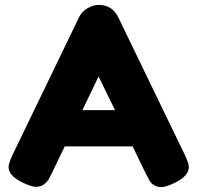

<svg xmlns="http://www.w3.org/2000/svg" viewBox="-20 -753 805 783"><path d="M463 -681Q438 -733 383 -733Q359 -733 336 -719Q313 -705 302 -682L32 -123Q15 -87 15 -72Q15 -36 73 -8Q109 9 127 9Q146 9 159 -1Q171 -10 177 -19Q185 -35 192 -48L244 -156H521L573 -48Q576 -43 581.5 -32.5Q587 -22 589 -18Q593 -8 607 1Q619 10 639 10Q656 10 692 -7Q750 -35 750 -72Q750 -87 733 -123ZM449 -304H316L382 -441Z"/></svg>

Font: FredokaOneMacrons
Style: Regular
Weight: 500
Designer: ""
Foundry: ""
Version: ""